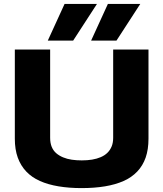

<svg xmlns="http://www.w3.org/2000/svg" viewBox="-20 -954 837 984"><path d="M56 -243V-700H237V-248Q237 -221 245 -201.5Q253 -182 268 -169Q283 -156 303.5 -147.5Q324 -139 348 -135.5Q372 -132 399 -132Q428 -132 452 -136Q476 -140 496 -148.5Q516 -157 530 -170.5Q544 -184 552 -203Q560 -222 560 -248V-700H741V-243Q741 -188 726.5 -146.5Q712 -105 683.5 -75Q655 -45 613.5 -26.5Q572 -8 518 1Q464 10 398 10Q334 10 280 1Q226 -8 184.5 -26.5Q143 -45 114.5 -75Q86 -105 71 -146.5Q56 -188 56 -243ZM447 -746 533 -934H699L577 -746ZM225 -746 311 -934H477L355 -746Z"/></svg>

Font: Georama SemiExpanded
Style: Bold
Weight: 700
Width: 6
Designer: Jean-Baptiste Levee
Foundry: Production Type
Version: Version 1.001